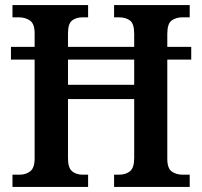

<svg xmlns="http://www.w3.org/2000/svg" viewBox="-20 -734 793 754"><path d="M29 0V-48H57Q82 -48 99 -61.5Q116 -75 116 -112V-500H23V-550H116V-603Q116 -641 97.5 -653.5Q79 -666 53 -666H29V-714H326V-666H305Q279 -666 263 -653.5Q247 -641 247 -603V-550H507V-601Q507 -641 490.5 -653.5Q474 -666 446 -666H428V-714H725V-666H697Q671 -666 654 -653.5Q637 -641 637 -601V-550H731V-500H637V-110Q637 -73 654.5 -60.5Q672 -48 697 -48H725V0H428V-48H447Q474 -48 490.5 -61.5Q507 -75 507 -114V-345H247V-112Q247 -75 263 -61.5Q279 -48 305 -48H326V0ZM247 -401H507V-500H247Z"/></svg>

Font: Noto Serif Sinhala SemiCondensed SemiBold
Style: Regular
Weight: 600
Width: 4
Designer: Jelle Bosma - Monotype Design Team
Foundry: Monotype Imaging Inc.
Version: Version 2.007; ttfautohint (v1.8.4.7-5d5b)